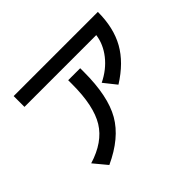

<svg xmlns="http://www.w3.org/2000/svg" viewBox="-169 -1016 1337 1337"><g transform="rotate(-45 500.0 -347.5)"><path d="M93.8 -646.5V-752.9H922.9Q922.9 -596.7 861.3 -486.8Q799.8 -377 666 -293L592.8 -384.8Q680.7 -427.7 735.4 -497.1Q790 -566.4 800.8 -646.5ZM144.5 -40Q304.7 -88.9 372.6 -199.2Q440.4 -309.6 440.4 -523.4V-562.5H558.6V-526.4Q558.6 -288.1 483.4 -157.2Q408.2 -26.4 225.6 57.6Z"/></g></svg>

Font: GenEi M Gothic v2 Medium
Style: Regular
Weight: 500
Version: Version 2.0